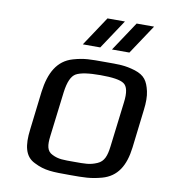

<svg xmlns="http://www.w3.org/2000/svg" viewBox="-79 -747 726 824"><g transform="rotate(10 284.0 -335.0)"><path d="M545 -321C549 -353 549 -380 544 -402C534 -445 520 -467 477 -481C431 -495 407 -494 344 -494C281 -494 256 -495 207 -481C141 -462 110 -405 99 -321L79 -153C70 -82 80 -35 124 -14C171 10 205 10 282 10C343 10 371 10 419 -3C484 -21 515 -72 525 -153ZM431 -140C426 -100 417 -74 389 -62C357 -48 336 -49 289 -49C242 -49 221 -48 193 -62C167 -74 164 -100 169 -140L193 -336C199 -381 211 -408 230 -419C250 -430 285 -435 336 -435C388 -435 422 -430 438 -419C455 -408 461 -381 455 -336ZM314 -552 399 -680H323L238 -552ZM441 -552 526 -680H450L365 -552Z"/></g></svg>

Font: Gamestation Text
Style: Italic
Weight: 400
Designer: Jonas Hecksher
Foundry: Jonas Hecksher, Playtypeª, e-types AS
Version: Version 1.003